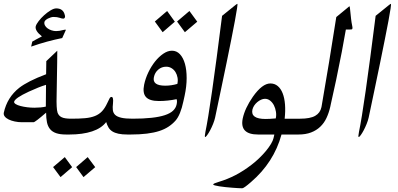

<svg xmlns="http://www.w3.org/2000/svg" viewBox="-59 -755 2088 1008"><path d="M283.7 -590.8 267.6 -555.2Q228.5 -547.4 188 -536.4Q147.5 -525.4 104.5 -510.3L110.4 -536.6Q118.2 -541 130.6 -547.9Q143.1 -554.7 161.1 -564Q124 -593.3 128.4 -616.2Q131.3 -627.9 143.8 -644Q156.2 -660.2 172.6 -675Q189 -689.9 206.3 -700.4Q223.6 -710.9 236.3 -710.9Q273.4 -710.9 281.2 -675.8Q283.2 -669.9 282.2 -665.5Q280.3 -657.2 272.9 -657.2Q266.1 -657.2 253.7 -661.6Q241.2 -666 221.7 -666Q215.3 -666 207.5 -663.6Q199.7 -661.1 192.6 -657.5Q185.5 -653.8 180.4 -649.2Q175.3 -644.5 174.3 -639.6Q172.4 -630.4 177 -621.6Q181.6 -612.8 190.7 -606.2Q199.7 -599.6 211.7 -595.7Q223.6 -591.8 235.4 -591.8Q252.9 -591.8 273.9 -597.7Q280.3 -599.6 284.2 -599.6Q286.6 -599.6 286.1 -596.7Q286.1 -596.2 285.6 -594.7Q285.2 -593.3 283.7 -590.8ZM288.6 -48.8Q256.3 -48.8 235.8 -55.9Q215.3 -63 203.6 -77.4Q191.9 -91.8 187.5 -113.3Q183.1 -134.8 183.1 -163.6Q125 -113.3 117.2 -113.3H56.6Q37.1 -113.3 18.6 -117.2Q0 -121.1 -13.4 -127.7Q-26.9 -134.3 -33.9 -143.3Q-41 -152.3 -39.1 -163.1Q-21.5 -244.1 42.5 -294.4Q64 -311 98.9 -328.9Q133.8 -346.7 183.1 -365.2L184.1 -434.1L241.7 -488.8Q241.7 -484.9 241.2 -426.8Q240.7 -368.7 238.3 -253.4Q237.3 -219.2 238.5 -196.8Q239.7 -174.3 243.2 -163.6Q246.1 -155.8 251 -149.9Q255.9 -144 263.9 -139.9Q272 -135.7 284.7 -133.8Q297.4 -131.8 315.4 -131.8H320.3Q327.1 -131.8 327.9 -119.1Q328.6 -106.4 325.2 -90.3Q323.2 -82.5 320.8 -75.2Q318.4 -67.9 315.7 -62Q313 -56.2 309.6 -52.5Q306.2 -48.8 302.7 -48.8ZM181.6 -195.3 182.6 -309.6Q164.1 -304.2 141.6 -295.2Q119.1 -286.1 92.3 -273.9Q19.5 -240.2 15.1 -220.7Q14.2 -214.4 23.4 -208.5Q32.7 -202.6 48.6 -198.5Q64.5 -194.3 83.7 -191.9Q103 -189.5 121.6 -189.5Q155.8 -189.5 181.6 -195.3Z M219.7 122.1 281.2 69.8 319.8 122.6 258.8 174.8ZM340.8 122.1 401.4 69.8 440.9 122.6 379.4 174.8ZM610.4 -48.8Q582 -48.8 562.7 -53Q543.5 -57.1 530.8 -65.2Q518.1 -73.2 510.7 -85.7Q503.4 -98.1 498.5 -114.3Q473.6 -81.5 424.3 -65.2Q375 -48.8 305.2 -48.8H291Q287.6 -48.8 285.9 -52.5Q284.2 -56.2 283.9 -62Q283.7 -67.9 284.2 -75.2Q284.7 -82.5 286.6 -90.3Q288.1 -98.1 290.8 -105.7Q293.5 -113.3 296.1 -119.1Q298.8 -125 302.2 -128.4Q305.7 -131.8 309.1 -131.8H314Q356.9 -131.8 387.2 -134.5Q417.5 -137.2 439.5 -146Q461.4 -154.8 476.6 -170.9Q491.7 -187 503.9 -213.4Q511.7 -229.5 515.9 -237.8Q520 -246.1 526.4 -246.1Q537.6 -246.1 534.2 -212.4Q531.7 -192.4 533.4 -177.2Q535.2 -162.1 545.4 -152.1Q555.7 -142.1 577.4 -137Q599.1 -131.8 637.2 -131.8H642.1Q645.5 -131.8 647.5 -128.4Q649.4 -125 649.7 -119.1Q649.9 -113.3 649.2 -105.7Q648.4 -98.1 647 -90.3Q645 -82.5 642.6 -75.2Q640.1 -67.9 637.5 -62Q634.8 -56.2 631.3 -52.5Q627.9 -48.8 624.5 -48.8Z M976.6 -641.1 911.6 -585.9 870.6 -642.1 935.5 -697.3ZM858.9 -641.1 794.9 -585.9 753.9 -642.1 818.4 -697.3ZM910.2 -252 903.8 -223.1Q888.7 -151.4 862.3 -121.6Q846.2 -103.5 825.4 -89.8Q804.7 -76.2 776.9 -67.1Q749 -58.1 712.2 -53.5Q675.3 -48.8 627 -48.8H612.8Q609.4 -48.8 607.7 -52.5Q606 -56.2 605.7 -62Q605.5 -67.9 606 -75.2Q606.4 -82.5 608.4 -90.3Q611.8 -106.4 617.9 -119.1Q624 -131.8 630.9 -131.8H635.7Q693.8 -131.8 736.1 -136.5Q778.3 -141.1 806.4 -150.4Q834.5 -159.7 849.4 -173.8Q864.3 -188 868.2 -206.5Q872.1 -223.6 868.2 -234.4Q844.7 -229.5 821.8 -227.1Q798.8 -224.6 775.4 -224.6Q726.1 -224.6 707.3 -245.6Q688.5 -266.6 697.8 -311Q704.6 -343.3 719.7 -375Q734.9 -406.7 754.9 -431.9Q774.9 -457 798.1 -472.9Q821.3 -488.8 843.8 -488.8Q868.2 -488.8 885.5 -470.5Q902.8 -452.1 911.9 -420.2Q920.9 -388.2 920.9 -345Q920.9 -301.8 910.2 -252ZM872.1 -314.5Q876 -331.5 873 -347.7Q870.1 -363.8 862.3 -376.5Q854.5 -389.2 841.8 -397Q829.1 -404.8 813.5 -404.8Q789.6 -404.8 771.7 -389.4Q753.9 -374 749 -350.1Q739.3 -305.2 808.6 -305.2Q840.3 -305.2 872.1 -314.5Z M1070.3 -137.7Q1066.9 -122.1 1059.6 -104Q1052.2 -85.9 1044.2 -70.8Q1036.1 -55.7 1028.8 -45.7Q1021.5 -35.6 1018.1 -35.6Q1014.2 -35.6 1019.5 -63Q1045.9 -188 1106.9 -671.9L1175.3 -727.1Q1183.6 -733.9 1187 -734.9Q1189 -734.9 1185.5 -711.2Q1182.1 -687.5 1174.3 -646Q1166.5 -604.5 1155.3 -547.9Q1144 -491.2 1130.4 -424.8Q1116.7 -358.4 1101.3 -285.2Q1085.9 -211.9 1070.3 -137.7Z M1388.7 -133.3Q1392.6 -150.4 1389.6 -168.7Q1386.7 -187 1379.2 -201.9Q1371.6 -216.8 1359.4 -226.6Q1347.2 -236.3 1332 -236.3Q1321.8 -236.3 1311.3 -231.4Q1300.8 -226.6 1291.3 -218.5Q1281.7 -210.4 1275.1 -200.2Q1268.6 -189.9 1266.1 -179.2Q1255.9 -130.4 1335.4 -130.4Q1356 -130.4 1388.7 -133.3ZM1418.9 -48.8Q1378.9 97.7 1258.3 201.2Q1221.2 233.4 1212.9 233.4Q1205.6 233.4 1191.2 232.7Q1176.8 231.9 1159.7 230.5Q1142.6 229 1124.5 227.3Q1106.4 225.6 1092 223.1Q1077.6 220.7 1068.6 218.3Q1059.6 215.8 1060.5 212.9Q1061.5 208 1089.8 199.7Q1134.3 186.5 1176.8 164.6Q1219.2 142.6 1261.7 109.9Q1281.7 94.7 1301.3 75.9Q1320.8 57.1 1336.7 38.1Q1352.5 19 1363.3 1.2Q1374 -16.6 1377 -29.8L1381.3 -48.8H1295.9Q1198.2 -48.8 1215.3 -132.8Q1226.6 -186.5 1268.6 -247.1Q1317.9 -316.9 1360.4 -316.9Q1382.8 -316.9 1399.2 -303.2Q1415.5 -289.6 1425 -265.1Q1434.6 -240.7 1437.3 -206.5Q1439.9 -172.4 1435.5 -131.8H1522.5Q1525.9 -131.8 1527.8 -128.4Q1529.8 -125 1530 -119.1Q1530.3 -113.3 1529.5 -105.7Q1528.8 -98.1 1527.3 -90.3Q1525.4 -82.5 1522.9 -75.2Q1520.5 -67.9 1517.8 -62Q1515.1 -56.2 1511.7 -52.5Q1508.3 -48.8 1504.9 -48.8Z M1790 -619.6Q1792.5 -610.4 1791 -604.5Q1790.5 -602.1 1788.3 -601.1Q1786.1 -600.1 1778.3 -600.1H1756.8Q1748 -548.3 1735.6 -483.4Q1723.1 -418.5 1705.6 -334.5Q1704.6 -330.6 1702.4 -320.1Q1700.2 -309.6 1697 -295.4Q1693.8 -281.2 1690.4 -265.4Q1687 -249.5 1683.8 -235.4Q1680.7 -221.2 1678.2 -210Q1675.8 -198.7 1674.8 -193.8Q1667.5 -162.1 1655 -135.5Q1642.6 -108.9 1622.3 -89.6Q1602.1 -70.3 1574 -59.6Q1545.9 -48.8 1507.3 -48.8H1493.2Q1489.7 -48.8 1488 -52.5Q1486.3 -56.2 1486.1 -62Q1485.8 -67.9 1486.3 -75.2Q1486.8 -82.5 1488.8 -90.3Q1492.2 -106.4 1498.3 -119.1Q1504.4 -131.8 1511.2 -131.8H1516.1Q1569.8 -131.8 1595.9 -147Q1622.1 -162.1 1628.4 -191.9L1629.4 -196.8Q1649.9 -313.5 1668.7 -429.2Q1687.5 -544.9 1706.5 -665.5L1761.7 -710.9Q1773.9 -721.7 1776.4 -722.2Q1777.3 -720.7 1778.3 -711.7Q1779.3 -702.6 1780.8 -688.2Q1782.2 -673.8 1784.2 -656Q1786.1 -638.2 1790 -619.6Z M1876.5 -137.7Q1873 -122.1 1865.7 -104Q1858.4 -85.9 1850.3 -70.8Q1842.3 -55.7 1835 -45.7Q1827.6 -35.6 1824.2 -35.6Q1820.3 -35.6 1825.7 -63Q1852.1 -188 1913.1 -671.9L1981.4 -727.1Q1989.7 -733.9 1993.2 -734.9Q1995.1 -734.9 1991.7 -711.2Q1988.3 -687.5 1980.5 -646Q1972.7 -604.5 1961.4 -547.9Q1950.2 -491.2 1936.5 -424.8Q1922.9 -358.4 1907.5 -285.2Q1892.1 -211.9 1876.5 -137.7Z"/></svg>

Font: XB Kayhan
Style: Italic
Weight: 400
Italic angle: -12°
Designer: Behnam
Foundry: Irmug
Version: Version 7.300 2009